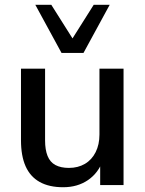

<svg xmlns="http://www.w3.org/2000/svg" viewBox="-20 -776 609 805"><path d="M245 9Q186 9 146.5 -13Q107 -35 87.5 -78.5Q68 -122 68 -188V-488H169V-187Q169 -148 179.5 -122Q190 -96 212.5 -84Q235 -72 269 -72Q307 -72 336 -89Q365 -106 381 -138Q397 -170 397 -212V-488H498V0H400V-107H413Q393 -51 349 -21Q305 9 245 9ZM238 -554 128 -756H195L284 -615L373 -756H440L330 -554Z"/></svg>

Font: Nunito Sans 12pt SemiBold
Style: Regular
Weight: 600
Designer: Vernon Adams
Foundry: Vernon Adams
Version: Version 3.101;gftools[0.9.27]